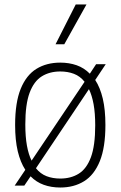

<svg xmlns="http://www.w3.org/2000/svg" viewBox="-20 -828 538 857"><path d="M405 -471Q427 -437.5 438.8 -387.8Q450.5 -338 450.5 -270Q450.5 -170 425.5 -108.5Q400.5 -47 355.2 -19Q310 9 249 9Q209 9 175.5 -3Q142 -15 116.5 -41L88.5 0.5H45.5L93 -70Q71 -103.5 59.2 -153Q47.5 -202.5 47.5 -270Q47.5 -370.5 72.5 -431.8Q97.5 -493 142.8 -520.8Q188 -548.5 249 -548.5Q288.5 -548.5 322 -536.8Q355.5 -525 381 -499L409 -541.5H452ZM249 -509Q201.5 -509 166.5 -487.2Q131.5 -465.5 112.2 -414Q93 -362.5 93 -272Q93 -218 100.2 -178Q107.5 -138 121 -111L357.5 -463Q337.5 -488 310 -498.5Q282.5 -509 249 -509ZM249 -31Q296.5 -31 331.5 -52.8Q366.5 -74.5 385.8 -126.2Q405 -178 405 -268.5Q405 -322.5 397.8 -362.5Q390.5 -402.5 377 -430L140.5 -77Q160.5 -52 188 -41.5Q215.5 -31 249 -31ZM228 -630.5 318 -808H366L267 -630.5Z"/></svg>

Font: Encode Sans SmCnd XLt
Style: Regular
Weight: 200
Width: 4
Designer: Multiple Designers
Foundry: Impallari Type
Version: Version 3.002; ttfautohint (v1.8.3) -l 8 -r 50 -G 200 -x 14 